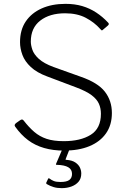

<svg xmlns="http://www.w3.org/2000/svg" viewBox="-20 -772 663 997"><path d="M500 -622Q470 -656 425.5 -679.5Q381 -703 318 -703Q238 -703 189 -665Q140 -627 140 -556Q140 -538 148 -514Q156 -490 181.5 -466.5Q207 -443 258 -424L398 -374Q488 -343 524.5 -296Q561 -249 561 -185Q561 -123 530.5 -79.5Q500 -36 444.5 -13Q389 10 312 10Q256 10 209 -3.5Q162 -17 125.5 -44.5Q89 -72 59 -114Q55 -119 56.5 -124Q58 -129 65 -134L82 -146Q90 -152 94.5 -151.5Q99 -151 103 -146Q130 -111 158 -87Q186 -63 222 -51Q258 -39 311 -39Q398 -39 451 -72Q504 -105 504 -181Q504 -210 493.5 -233.5Q483 -257 456 -277.5Q429 -298 376 -318L225 -375Q171 -395 140 -424Q109 -453 96.5 -486.5Q84 -520 84 -553Q84 -617 114 -661Q144 -705 197 -728.5Q250 -752 320 -752Q368 -752 407 -740.5Q446 -729 479.5 -707Q513 -685 541 -655Q544 -652 545 -648.5Q546 -645 541 -640L514 -617Q510 -613 507.5 -614.5Q505 -616 500 -622ZM402 129Q402 155 388 171.5Q374 188 351 196.5Q328 205 300 205Q277 205 258.5 199.5Q240 194 223 184Q219 182 220 177L230 156Q232 152 237 155Q247 163 259.5 168Q272 173 294 173Q326 173 340 162.5Q354 152 354 131Q354 108 334.5 96.5Q315 85 276 84Q271 84 270.5 82.5Q270 81 271 79L307 -5H344L321 54Q319 58 324 58Q354 60 371 71.5Q388 83 395 98Q402 113 402 129Z"/></svg>

Font: Libre Franklin ExtraLight
Style: Regular
Weight: 250
Designer: Pablo Impallari, Rodrigo Fuenzalida, Nhung Nguyen
Foundry: Impallari Type
Version: Version 3.000